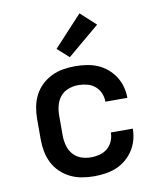

<svg xmlns="http://www.w3.org/2000/svg" viewBox="-87 -843 773 921"><g transform="rotate(-10 300.0 -383.0)"><path d="M298 8Q268 8 238.5 3Q209 -2 182.5 -15Q156 -28 134.5 -48.5Q113 -69 99.5 -95.5Q86 -122 80.5 -151Q75 -180 75 -210V-310Q75 -340 80.5 -369Q86 -398 99.5 -424.5Q113 -451 134.5 -471.5Q156 -492 182.5 -505Q209 -518 238.5 -523Q268 -528 298 -528Q325 -528 352.5 -524Q380 -520 405.5 -509.5Q431 -499 452.5 -481Q474 -463 489 -440Q504 -417 511.5 -390Q519 -363 519 -335Q519 -335 519 -335Q519 -335 519 -335H412Q412 -335 412 -335Q412 -335 412 -335Q412 -357 403.5 -377Q395 -397 378.5 -411Q362 -425 340.5 -430.5Q319 -436 298 -436Q273 -436 249.5 -427.5Q226 -419 210.5 -400.5Q195 -382 188.5 -358Q182 -334 182 -310V-210Q182 -186 188.5 -162Q195 -138 210.5 -119.5Q226 -101 249.5 -92.5Q273 -84 298 -84Q319 -84 340.5 -89.5Q362 -95 378.5 -109Q395 -123 403.5 -143Q412 -163 412 -185Q412 -185 412 -185Q412 -185 412 -185H519Q519 -185 519 -185Q519 -185 519 -185Q519 -157 511.5 -130Q504 -103 489 -80Q474 -57 452.5 -39Q431 -21 405.5 -10.5Q380 0 352.5 4Q325 8 298 8ZM281 -575 225 -625 363 -774 437 -706Z"/></g></svg>

Font: Zed Mono Semibold Extended
Style: Regular
Weight: 600
Width: 7
Monospace: yes
Designer: Belleve Invis
Foundry: Belleve Invis
Version: Version 1.0.0; ttfautohint (v1.8.4)